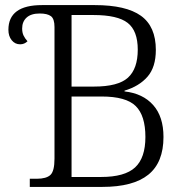

<svg xmlns="http://www.w3.org/2000/svg" viewBox="-20 -734 733 754"><path d="M97 -32H124Q162 -32 178 -47Q194 -62 194 -111V-628Q194 -660 180 -670.5Q166 -681 136 -681Q102 -681 84.5 -665Q67 -649 67 -622Q67 -606 72.5 -594.5Q78 -583 88 -572Q76 -560 59 -560Q39 -560 26 -576Q13 -592 13 -617Q13 -714 145 -714H352Q475 -714 533.5 -672Q592 -630 592 -538Q592 -470 559 -432.5Q526 -395 469 -378V-375Q541 -367 581.5 -321.5Q622 -276 622 -196Q622 -96 562.5 -48Q503 0 382 0H97ZM349 -394Q444 -394 482.5 -429Q521 -464 521 -539Q521 -613 481.5 -644Q442 -675 347 -675H261V-394ZM377 -39Q470 -39 510.5 -76.5Q551 -114 551 -196Q551 -280 513 -317.5Q475 -355 379 -355H261V-39Z"/></svg>

Font: Noto Serif Light
Style: Regular
Weight: 300
Designer: Monotype Design Team
Foundry: Monotype Imaging Inc.
Version: Version 1.001